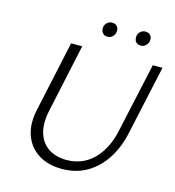

<svg xmlns="http://www.w3.org/2000/svg" viewBox="-120 -924 943 1035"><g transform="rotate(15 351.5 -407.0)"><path d="M318 9Q242 9 188 -25Q134 -59 112 -120.5Q90 -182 108 -265L193 -658H255L173 -277Q157 -203 173 -150.5Q189 -98 230.5 -71Q272 -44 330 -44Q420 -44 480.5 -104.5Q541 -165 563 -266L649 -658H703L618 -268Q600 -186 559.5 -124Q519 -62 458.5 -26.5Q398 9 318 9ZM373 -743Q360 -743 351.5 -749Q343 -755 339 -765.5Q335 -776 337 -788Q340 -803 351.5 -813Q363 -823 379 -823Q392 -823 400 -817.5Q408 -812 412 -802.5Q416 -793 414 -780Q412 -765 400.5 -754Q389 -743 373 -743ZM558 -743Q546 -743 537 -749Q528 -755 524.5 -765.5Q521 -776 523 -788Q525 -803 537 -813Q549 -823 565 -823Q577 -823 585.5 -817.5Q594 -812 598 -802.5Q602 -793 600 -780Q597 -765 585.5 -754Q574 -743 558 -743Z"/></g></svg>

Font: Ysabeau Infant Light
Style: Italic
Weight: 300
Italic angle: -12°
Designer: Christian Thalmann (Catharsis Fonts)
Version: Version 2.001;gftools[0.9.30]; featfreeze: ss01,ss02,lnum